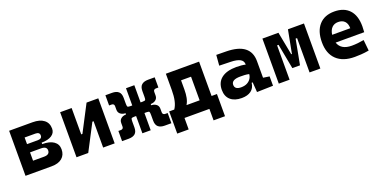

<svg xmlns="http://www.w3.org/2000/svg" viewBox="-15 -1234 4131 2073"><g transform="rotate(-20 2051.0 -197.5)"><path d="M73.7 0V-517.6H342.8Q426.3 -517.6 472.2 -481.9Q518.1 -446.3 518.1 -380.9Q518.1 -332 476.6 -304.9Q435.1 -277.8 359.9 -276.9V-260.3H362.3Q445.8 -260.3 491.7 -228Q537.6 -195.8 537.6 -136.7Q537.6 -71.8 494.6 -35.9Q451.7 0 373 0ZM329.1 -392.1H206.1V-315.9H330.1Q377.9 -315.9 377.9 -354Q377.9 -392.1 329.1 -392.1ZM332 -221.2H206.1V-125.5H333.5Q397.5 -125.5 397.5 -175.3Q397.5 -221.2 332 -221.2Z M659.7 0V-517.6H792V-214.8H805.7L963.4 -517.6H1098.1V0H965.8V-302.7H952.1L794.4 0Z M1181.6 4.9V-112.3H1210.9Q1222.2 -112.3 1231 -119.1Q1239.7 -126 1239.7 -141.1V-182.1Q1239.7 -213.9 1260.3 -231.2Q1280.8 -248.5 1310.5 -251L1320.3 -252V-265.6L1310.5 -266.6Q1280.8 -269 1260.3 -286.6Q1239.7 -304.2 1239.7 -335.4V-376.5Q1239.7 -392.1 1231 -398.7Q1222.2 -405.3 1210.9 -405.3H1181.6V-522.5H1257.3Q1306.2 -522.5 1331.8 -500.2Q1357.4 -478 1357.4 -428.7V-364.3Q1357.4 -337.4 1361.6 -328.6Q1365.7 -319.8 1392.1 -319.8H1416.5V-517.6H1512.2V-319.8H1537.6Q1564 -319.8 1568.1 -328.6Q1572.3 -337.4 1572.3 -364.3V-428.7Q1572.3 -478 1597.9 -500.2Q1623.5 -522.5 1672.4 -522.5H1748V-405.3H1718.8Q1708 -405.3 1699 -398.7Q1689.9 -392.1 1689.9 -376.5V-335.4Q1689.9 -304.2 1669.4 -286.6Q1648.9 -269 1619.1 -266.6L1609.4 -265.6V-252L1619.1 -251Q1648.9 -248.5 1669.4 -231.2Q1689.9 -213.9 1689.9 -182.1V-141.1Q1689.9 -126 1699 -119.1Q1708 -112.3 1718.8 -112.3H1748V4.9H1672.4Q1623.5 4.9 1597.9 -17.3Q1572.3 -39.6 1572.3 -88.9V-153.8Q1572.3 -180.7 1568.1 -189.5Q1564 -198.2 1537.6 -198.2H1512.2V0H1416.5V-198.2H1392.1Q1365.7 -198.2 1361.6 -189.5Q1357.4 -180.7 1357.4 -153.8V-88.9Q1357.4 -39.6 1331.8 -17.3Q1306.2 4.9 1257.3 4.9Z M1769 131.8V-123H1827.6Q1852.5 -159.7 1863.5 -210.7Q1874.5 -261.7 1874.5 -329.1V-517.6H2256.3V-123H2317.9V131.8H2186.5V0H1900.4V131.8ZM2004.4 -287.6Q2004.4 -236.3 1996.1 -195.6Q1987.8 -154.8 1968.3 -123H2119.1V-394.5H2004.4Z M2556.6 9.8Q2474.1 9.8 2428.2 -30.8Q2382.3 -71.3 2382.3 -146Q2382.3 -232.9 2442.4 -279.3Q2502.4 -325.7 2612.8 -325.7Q2645 -325.7 2670.2 -323.2Q2695.3 -320.8 2718.8 -315.4V-316.9Q2718.8 -358.4 2683.3 -377.7Q2647.9 -397 2578.1 -398.9L2445.8 -402.3L2455.6 -522.5L2568.4 -521Q2709 -519 2777.3 -465.6Q2845.7 -412.1 2845.7 -309.6V-118.2L2917.5 -107.4V0L2731.9 4.9L2723.6 -109.4H2711.9Q2704.6 -49.8 2664.3 -20Q2624 9.8 2556.6 9.8ZM2516.6 -155.8Q2516.6 -101.6 2589.4 -101.6Q2631.3 -101.6 2659.7 -116.9Q2688 -132.3 2702.9 -156.5Q2717.8 -180.7 2718.8 -206.5Q2690.4 -212.4 2667.5 -213.4Q2644.5 -214.4 2619.1 -214.4Q2516.6 -214.4 2516.6 -155.8Z M2983.9 0V-517.6H3168L3218.8 -252.4H3226.6L3277.3 -517.6H3461.4V0H3337.4V-394.5H3320.8L3266.6 -107.4H3178.7L3124.5 -394.5H3107.9V0Z M3854.5 9.8Q3720.2 9.8 3647 -59.8Q3573.7 -129.4 3573.7 -259.8Q3573.7 -386.7 3636 -457Q3698.2 -527.3 3811.5 -527.3Q3922.4 -527.3 3982.9 -462.4Q4043.5 -397.5 4043.5 -273.4Q4043.5 -238.3 4040.5 -206.5H3711.9Q3742.2 -115.2 3866.2 -115.2Q3901.4 -115.2 3935.5 -118.9Q3969.7 -122.6 4005.4 -128.9L4018.1 -3.9Q3968.3 4.9 3927.2 7.3Q3886.2 9.8 3854.5 9.8ZM3812.5 -406.2Q3767.6 -406.2 3740 -378.2Q3712.4 -350.1 3705.6 -298.3H3913.6Q3913.6 -350.6 3887 -378.4Q3860.4 -406.2 3812.5 -406.2Z"/></g></svg>

Font: Caskaydia Cove
Style: Bold
Weight: 700
Monospace: yes
Designer: Aaron Bell
Foundry: Saja Typeworks
Version: Version 4.300; ttfautohint (v1.8.3)